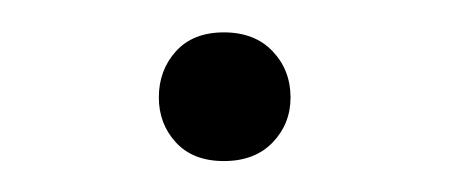

<svg xmlns="http://www.w3.org/2000/svg" viewBox="-20 -412 286 121"><path d="M80.1 -350.6Q80.1 -367.7 90.8 -379.6Q101.6 -391.6 121.1 -391.6Q140.6 -391.6 151.9 -379.6Q163.1 -367.7 163.1 -350.6Q163.1 -334 151.9 -322.3Q140.6 -310.5 121.1 -310.5Q101.6 -310.5 90.8 -322.3Q80.1 -334 80.1 -350.6Z"/></svg>

Font: Vazirmatn RD UI FD ExtraLight
Style: Regular
Weight: 200
Designer: Saber Rastikerdar
Foundry: Saber Rastikerdar
Version: Version 33.003